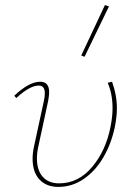

<svg xmlns="http://www.w3.org/2000/svg" viewBox="-20 -731 525 754"><path d="M108 -108Q108 -131 114 -158L152 -333Q156 -349 156 -365Q156 -395 132 -395Q97 -395 44 -346L36 -355Q94 -410 138 -410Q173 -410 173 -369Q173 -356 169 -334L131 -158Q125 -131 125 -109Q125 -62 148 -36.5Q171 -11 212 -11Q288 -11 342 -75.5Q396 -140 414 -233Q422 -273 422 -306Q422 -362 403 -406L420 -410Q439 -358 439 -305Q439 -273 431 -233Q418 -169 387 -115Q356 -61 310 -29Q264 3 209 3Q162 3 135 -26Q108 -55 108 -108ZM299 -513 392 -711 408 -706 312 -508Z"/></svg>

Font: Ysabeau Thin
Style: Italic
Weight: 200
Italic angle: -12°
Designer: Christian Thalmann (Catharsis Fonts)
Version: Version 0.003